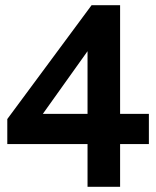

<svg xmlns="http://www.w3.org/2000/svg" viewBox="-20 -717 600 737"><path d="M316 -164H8V-260L331.5 -697H441V-280H551.5V-164H441V0H316ZM316 -280V-520.5L144.5 -280Z"/></svg>

Font: HK Grotesk
Style: Bold
Weight: 700
Designer: Alfredo Marco Pradil
Foundry: Hanken Design Co.
Version: Version 3.001